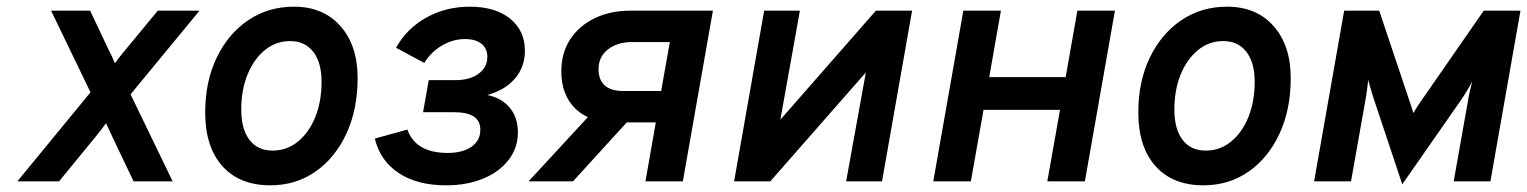

<svg xmlns="http://www.w3.org/2000/svg" viewBox="-20 -543 4574 575"><path d="M32 0 251 -266.5 133 -511H250L305.5 -393.5Q310 -385.5 314.8 -375.2Q319.5 -365 324 -353.5Q331.5 -364 339.5 -374Q347.5 -384 355 -393L452.5 -511H577.5L371 -260.5L497 0H380L317 -132Q313 -141 307.8 -152.2Q302.5 -163.5 297.5 -174Q290 -163.5 281.8 -152.8Q273.5 -142 265 -132L157 0Z M789.5 12Q697.5 12 646 -45.5Q594.5 -103 594.5 -206.5Q594.5 -298.5 628.8 -370Q663 -441.5 723 -482.2Q783 -523 860.5 -523Q948 -523 999.5 -465Q1051 -407 1051 -309Q1051 -215.5 1017.5 -143Q984 -70.5 925 -29.2Q866 12 789.5 12ZM796.5 -92Q839 -92 872 -118.8Q905 -145.5 924 -192Q943 -238.5 943 -298Q943 -356 918 -388Q893 -420 848.5 -420Q806.5 -420 773.5 -393.2Q740.5 -366.5 721.5 -320.2Q702.5 -274 702.5 -215Q702.5 -156.5 727 -124.2Q751.5 -92 796.5 -92Z M1316 12Q1229.5 12 1174 -24.8Q1118.5 -61.5 1102.5 -128L1200 -155Q1225 -85 1320.5 -85Q1365.5 -85 1392 -103.5Q1418.5 -122 1418.5 -154.5Q1418.5 -181 1398.8 -194Q1379 -207 1338.5 -207H1247L1264 -303H1344.5Q1387 -303 1413.2 -322.2Q1439.5 -341.5 1439.5 -372.5Q1439.5 -397.5 1422 -411.8Q1404.5 -426 1372.5 -426Q1336.5 -426 1303.8 -406.8Q1271 -387.5 1250.5 -354.5L1166 -400Q1198.5 -458 1257 -490.5Q1315.5 -523 1387 -523Q1463 -523 1507.5 -487.2Q1552 -451.5 1552 -391Q1552 -342.5 1522.2 -307.8Q1492.5 -273 1439.5 -258.5Q1483 -249.5 1507 -220Q1531 -190.5 1531 -147Q1531 -100.5 1503.5 -64.5Q1476 -28.5 1427.2 -8.2Q1378.5 12 1316 12Z M1913 0 1944 -176.5H1823Q1745 -176.5 1703 -217.8Q1661 -259 1661 -329Q1661 -385 1688 -425.8Q1715 -466.5 1761.8 -488.8Q1808.5 -511 1867 -511H2115L2025 0ZM1563 0 1774.5 -229H1905L1696 0ZM1846.5 -270.5H1960L1986 -417H1872Q1829.5 -417 1801 -395.2Q1772.5 -373.5 1772.5 -336Q1772.5 -304 1791 -287.2Q1809.5 -270.5 1846.5 -270.5Z M2178.5 0 2268.5 -511H2375.5L2317 -184.5L2603 -511H2711.5L2621.5 0H2514L2573 -326L2287 0Z M2775 0 2865 -511H2977.5L2942.5 -312H3171.5L3206.5 -511H3319L3229 0H3116.5L3154.5 -214H2925.5L2887.5 0Z M3584 12Q3492 12 3440.5 -45.5Q3389 -103 3389 -206.5Q3389 -298.5 3423.2 -370Q3457.5 -441.5 3517.5 -482.2Q3577.5 -523 3655 -523Q3742.5 -523 3794 -465Q3845.5 -407 3845.5 -309Q3845.5 -215.5 3812 -143Q3778.5 -70.5 3719.5 -29.2Q3660.5 12 3584 12ZM3591 -92Q3633.5 -92 3666.5 -118.8Q3699.5 -145.5 3718.5 -192Q3737.5 -238.5 3737.5 -298Q3737.5 -356 3712.5 -388Q3687.5 -420 3643 -420Q3601 -420 3568 -393.2Q3535 -366.5 3516 -320.2Q3497 -274 3497 -215Q3497 -156.5 3521.5 -124.2Q3546 -92 3591 -92Z M4179.5 9 4093 -250.5Q4089 -263.5 4085.2 -276Q4081.5 -288.5 4077.5 -303.5Q4076 -290 4074 -274.2Q4072 -258.5 4069 -242L4026 0H3915.5L4005.5 -511H4110.5L4201 -241Q4205 -229 4208 -220Q4211 -211 4212.5 -204.5Q4219 -215 4225 -224.5Q4231 -234 4241 -248L4423.5 -511H4533.5L4443.5 0H4333.5L4377 -245Q4379.5 -260 4382.8 -273.8Q4386 -287.5 4389 -299Q4379.5 -281 4370 -265.8Q4360.5 -250.5 4351 -237Z"/></svg>

Font: Overpass SemiBold
Style: Italic
Weight: 600
Italic angle: -10°
Designer: Delve Withrington, Dave Bailey, Thomas Jockin
Foundry: Delve Fonts LLC
Version: Version 4.000